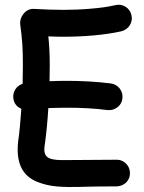

<svg xmlns="http://www.w3.org/2000/svg" viewBox="-20 -739 596 795"><path d="M35.2 -332.5C37.6 -311.5 48.8 -296.9 68.4 -288.6C64.9 -239.7 61 -192.9 55.2 -153.8C53.7 -142.6 53.2 -130.9 53.2 -119.6C53.2 -44.9 85.9 -4.9 135.7 14.6C160.6 24.4 187.5 30.8 217.3 33.2C276.4 38.1 338.4 33.2 387.2 33.2C413.1 33.2 438.5 33.2 463.4 32.7C478.5 32.2 491.7 26.9 502.9 16.1C513.7 4.9 518.6 -8.3 518.1 -23.4C517.6 -38.6 512.2 -51.8 501 -62.5C489.7 -73.2 476.6 -78.1 461.4 -77.6C437.5 -77.1 413.1 -77.1 387.2 -77.1C332 -77.1 288.6 -76.7 255.9 -76.2C190.4 -74.7 163.6 -82.5 163.6 -119.6C163.6 -127 164.1 -134.3 165.5 -140.6C171.9 -185.5 176.8 -237.3 180.2 -291.5C205.1 -292 229.5 -293 256.3 -293C314.5 -293 370.1 -290.5 425.3 -283.2C440.4 -281.7 454.1 -285.6 466.3 -294.9C478.5 -304.2 485.4 -316.4 486.8 -331.5C488.8 -346.7 484.9 -360.4 475.6 -372.6C465.8 -384.8 453.6 -391.6 438.5 -393.6C379.4 -400.9 318.4 -404.3 256.3 -404.3C231.9 -404.3 208 -403.8 185.1 -402.8C185.5 -425.8 186 -447.8 186 -468.8C186 -515.6 184.1 -549.3 180.2 -588.4C200.7 -587.4 221.7 -586.9 242.7 -586.9C322.8 -586.9 410.2 -593.3 482.4 -609.4C512.2 -616.7 531.7 -646 524.4 -675.8C521 -690.9 513.2 -702.6 500 -710.9C486.8 -719.2 473.1 -721.2 458 -717.8C428.7 -710.9 395 -706.1 356.4 -703.1C317.9 -699.7 279.8 -698.2 242.7 -698.2C203.1 -698.2 162.6 -699.7 122.1 -702.1C81.5 -705.1 60.5 -663.1 63.5 -640.1C72.3 -574.2 74.7 -539.1 74.7 -468.8C74.7 -444.3 74.2 -418.9 73.7 -392.1C48.8 -384.3 31.7 -359.4 35.2 -332.5Z"/></svg>

Font: Mikhak SemiBold
Style: Regular
Weight: 600
Designer: Amin Abedi
Version: Version 3.2